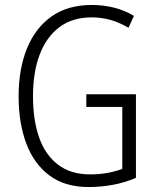

<svg xmlns="http://www.w3.org/2000/svg" viewBox="-20 -744 630 774"><path d="M328 -364H528V-27Q484 -8 435.5 1Q387 10 337 10Q242 10 179.5 -36.5Q117 -83 86 -165.5Q55 -248 55 -356Q55 -465 88.5 -548Q122 -631 187.5 -677.5Q253 -724 350 -724Q396 -724 438.5 -713.5Q481 -703 520 -680L498 -632Q461 -654 424 -664Q387 -674 350 -674Q272 -674 219.5 -634.5Q167 -595 140 -524Q113 -453 113 -356Q113 -261 137.5 -190.5Q162 -120 213.5 -80.5Q265 -41 343 -41Q381 -41 413.5 -47Q446 -53 473 -63V-313H328Z"/></svg>

Font: Noto Sans Lao Looped Condensed Light
Style: Regular
Weight: 300
Width: 3
Designer: Mark Frömberg, Ben Mitchell
Foundry: The Fontpad Ltd
Version: Version 1.002; ttfautohint (v1.8.4.7-5d5b)